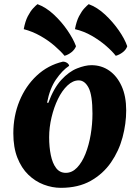

<svg xmlns="http://www.w3.org/2000/svg" viewBox="-20 -887 670 922"><path d="M272 15Q231 15 190 -0.5Q149 -16 116 -48Q83 -80 63.5 -129.5Q44 -179 44 -247Q44 -330 73.5 -402Q103 -474 156.5 -524Q210 -574 282 -591Q293 -591 302 -585Q311 -579 312 -571Q279 -549 249 -505.5Q219 -462 206 -394L212 -393Q238 -464 274.5 -503.5Q311 -543 350 -558.5Q389 -574 419 -574Q467 -574 504.5 -548Q542 -522 564 -473.5Q586 -425 586 -357Q586 -293 568.5 -227.5Q551 -162 513 -107Q475 -52 415.5 -18.5Q356 15 272 15ZM296 -57Q326 -57 350 -82Q374 -107 390.5 -148.5Q407 -190 415.5 -240.5Q424 -291 424 -341Q424 -430 405.5 -465.5Q387 -501 358 -501Q330 -501 304 -476.5Q278 -452 258.5 -412Q239 -372 227.5 -323.5Q216 -275 216 -228Q216 -181 224 -142Q232 -103 249.5 -80Q267 -57 296 -57ZM591 -665Q586 -649 570 -636.5Q554 -624 536 -619Q519 -641 489 -667Q459 -693 421 -715Q383 -737 340 -747Q347 -785 359.5 -809Q372 -833 385 -847Q398 -861 406 -867Q447 -852 484.5 -817Q522 -782 550.5 -741Q579 -700 591 -665ZM345 -665Q339 -649 323.5 -636.5Q308 -624 290 -619Q272 -641 242 -667Q212 -693 174 -714.5Q136 -736 94 -747Q101 -785 113.5 -809Q126 -833 139 -847Q152 -861 160 -867Q201 -852 238.5 -817Q276 -782 304 -741Q332 -700 345 -665Z"/></svg>

Font: Merienda ExtraBold
Style: Regular
Weight: 800
Designer: Eduardo Rodriguez Tunni
Foundry: Eduardo Rodriguez Tunni
Version: Version 2.001